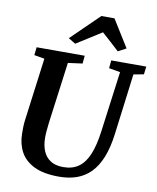

<svg xmlns="http://www.w3.org/2000/svg" viewBox="-105 -1080 959 1170"><g transform="rotate(10 374.5 -494.5)"><path d="M680 -682.5 632 -306Q621 -220 596.8 -159.5Q572.5 -99 535.8 -61.8Q499 -24.5 450.2 -7.2Q401.5 10 341.5 10Q245.5 10 187 -18.5Q128.5 -47 101.8 -96.5Q75 -146 74.5 -208.5Q74 -227.5 74.5 -248Q75 -268.5 77.5 -290L129 -682.5L65 -693.5L70.5 -743H368L363.5 -694L274.5 -682L224 -302Q220.5 -273.5 218.5 -248.8Q216.5 -224 217 -205.5Q217.5 -161 232.2 -126.2Q247 -91.5 277.5 -71.8Q308 -52 356.5 -52Q414 -52 452.5 -80.2Q491 -108.5 513.8 -165Q536.5 -221.5 547.5 -306L597.5 -682L527.5 -694L532 -743H749L743 -694ZM254 -831.5 426 -999H507L611.5 -831L561.5 -804.5Q534.5 -829 507.5 -854Q480.5 -879 453 -903Q414.5 -879 375.8 -854.2Q337 -829.5 298 -805Z"/></g></svg>

Font: Merriweather Light 18pt
Style: Bold Italic
Weight: 700
Italic angle: -7.8°
Version: Version 2.101